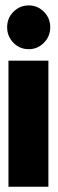

<svg xmlns="http://www.w3.org/2000/svg" viewBox="-20 -706 218 726"><path d="M12 0V-476.5H163V0ZM89 -520Q54.5 -520 30.8 -544.2Q7 -568.5 7 -603Q7 -637.5 30.8 -661.5Q54.5 -685.5 89 -685.5Q122 -685.5 146 -661.5Q170 -637.5 170 -603Q170 -568.5 146 -544.2Q122 -520 89 -520Z"/></svg>

Font: Anybody UltraCondensed ExtraBold
Style: Regular
Weight: 800
Width: 1
Designer: Tyler Finck
Foundry: Etcetera Type Company
Version: Version 1.010; ttfautohint (v1.8.3) -l 8 -r 50 -G 200 -x 14 